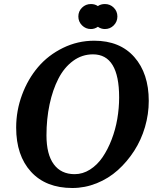

<svg xmlns="http://www.w3.org/2000/svg" viewBox="-20 -919 764 956"><path d="M432.6 -898.9Q452.6 -898.9 467.3 -888.7Q481.9 -898.9 502.4 -898.9Q528.3 -898.9 546.4 -880.9Q564.5 -862.8 564.5 -836.9Q564.5 -811 546.4 -792.7Q528.3 -774.4 502.4 -774.4Q483.4 -774.4 467.3 -785.6Q451.2 -774.4 432.6 -774.4Q406.7 -774.4 388.4 -792.7Q370.1 -811 370.1 -836.9Q370.1 -862.8 388.4 -880.9Q406.7 -898.9 432.6 -898.9ZM60.5 -283.7Q60.5 -368.2 89.8 -447Q119.1 -525.9 169.7 -585.2Q220.2 -644.5 293.5 -680.4Q366.7 -716.3 449.2 -716.3Q577.1 -716.3 648.9 -634.8Q720.7 -553.2 720.7 -416.5Q720.7 -350.6 701.9 -286.4Q683.1 -222.2 648.2 -168Q613.3 -113.8 566.9 -72Q520.5 -30.3 461.7 -6.6Q402.8 17.1 340.3 17.1Q208.5 17.1 134.5 -63.7Q60.5 -144.5 60.5 -283.7ZM351.6 -51.8Q392.1 -51.8 428.2 -74.7Q464.4 -97.7 490.5 -136Q516.6 -174.3 535.6 -223.6Q554.7 -272.9 564 -326.9Q573.2 -380.9 573.2 -434.1Q573.2 -648.4 442.9 -648.4Q388.2 -648.4 343.8 -615.7Q299.3 -583 270.8 -527.3Q242.2 -471.7 226.8 -399.2Q211.4 -326.7 211.4 -245.1Q211.4 -150.4 247.8 -101.1Q284.2 -51.8 351.6 -51.8Z"/></svg>

Font: Cooper* SemiBold
Style: Italic
Weight: 600
Italic angle: -7°
Designer: Owen Earl
Foundry: indestructible type*
Version: Version 0.001